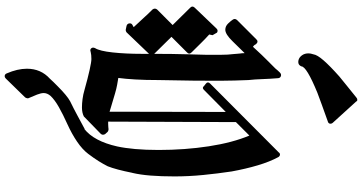

<svg xmlns="http://www.w3.org/2000/svg" viewBox="-380 -887 1533 813"><g transform="rotate(90 386.5 -480.5)"><path d="M727 -453Q727 -513 721 -574Q715 -635 706 -695Q695 -755 680 -805.5Q665 -856 645 -893Q641 -899 635 -899.5Q629 -900 625 -894L334 -604Q324 -594 334 -586L344 -578Q352 -568 361 -578L454 -670Q454 -548 453.5 -424Q453 -300 453 -178Q447 -180 431.5 -184.5Q416 -189 376 -201Q356 -207 339 -210Q322 -213 310 -215Q314 -244 316.5 -287Q319 -330 319 -386Q319 -397 319.5 -415Q320 -433 320 -445Q321 -486 321.5 -533.5Q322 -581 322 -645Q322 -676 321 -707.5Q320 -739 319 -766Q316 -793 315 -824.5Q314 -856 311 -892Q310 -901 302 -903.5Q294 -906 287 -899Q282 -894 278 -889.5Q274 -885 270 -880Q258 -868 249.5 -859.5Q241 -851 234 -844Q210 -820 197 -805.5Q184 -791 178 -785Q175 -787 172.5 -789.5Q170 -792 167 -798Q156 -810 146 -799L65 -718Q57 -709 63 -700Q68 -692 79.5 -680Q91 -668 106 -668Q125 -668 155 -699Q167 -712 179.5 -724Q192 -736 205 -750Q205 -742 205.5 -738.5Q206 -735 206.5 -731Q207 -727 207.5 -720.5Q208 -714 209 -702Q212 -680 212 -650Q212 -623 212 -586Q212 -572 211 -549Q210 -526 210 -512Q209 -478 208.5 -442Q208 -406 208 -367L136 -440L202 -506Q212 -515 202 -525Q184 -543 164.5 -563Q145 -583 126 -600L129 -614L118 -633Q108 -639 100 -630L12 -538Q3 -528 13 -519Q33 -499 49.5 -482Q66 -465 86 -445L20 -379Q13 -370 20 -360Q40 -340 57.5 -320.5Q75 -301 95 -280L86 -275Q78 -271 79 -262Q80 -253 89 -250L103 -247Q110 -245 117 -250L208 -345V-314Q208 -246 202 -191Q196 -136 184 -117Q179 -107 184.5 -100.5Q190 -94 200 -98Q212 -101 230 -101Q242 -101 276 -93.5Q310 -86 360 -72Q380 -66 399.5 -63.5Q419 -61 435 -61Q457 -61 473 -69L546 -140Q554 -148 548 -159L538 -170Q531 -175 522 -173Q520 -173 515.5 -172.5Q511 -172 505 -172H495L497 -713L554 -770Q584 -699 599.5 -598Q615 -497 615 -386Q615 -330 611 -286Q607 -242 600 -210Q578 -112 526 -71L527 -73Q497 -57 468.5 -41.5Q440 -26 409 -11Q385 2 345 42Q336 51 327 60Q318 69 313 75Q271 113 271 172Q271 212 291 258Q294 265 300.5 266Q307 267 313 261L392 180Q394 178 395.5 173Q397 168 396 166Q387 146 380.5 129Q374 112 374 101Q374 86 386 72Q403 54 434 36.5Q465 19 505 1Q547 -18 580 -40.5Q613 -63 631.5 -87.5Q650 -112 662.5 -132Q675 -152 684 -170Q698 -205 712 -275V-274Q720 -308 723.5 -352.5Q727 -397 727 -453ZM261 -990Q261 -1012 373 -1058Q393 -1066 423 -1076.5Q453 -1087 494 -1102Q502 -1104 503.5 -1110.5Q505 -1117 500 -1123L410 -1222Q408 -1227 403 -1227Q397 -1227 393 -1223Q363 -1199 341.5 -1181.5Q320 -1164 304 -1151Q260 -1112 236 -1084.5Q212 -1057 210 -1041Q206 -1029 206 -1021Q206 -1005 213 -994.5Q220 -984 229 -980Q238 -976 247 -977.5Q256 -979 261 -990Z"/></g></svg>

Font: MM Taunggyi
Style: Regular
Weight: 400
Designer: Khon Soe Zaw Thu
Version: Version 1.00 July 18, 2016, initial release